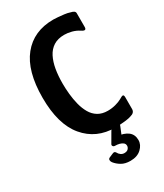

<svg xmlns="http://www.w3.org/2000/svg" viewBox="-218 -765 906 1060"><g transform="rotate(-30 235.0 -235.5)"><path d="M438 -35Q438 -11 410 -4Q396 1 375.5 3.5Q355 6 336.5 7Q318 8 308 8Q187 8 114 -79Q41 -166 41 -335Q41 -505 111.5 -592.5Q182 -680 308 -680Q318 -680 336.5 -678.5Q355 -677 375.5 -674.5Q396 -672 410 -667Q424 -664 431 -659Q438 -654 438 -645V-558Q438 -531 409 -551Q389 -564 365 -570.5Q341 -577 318 -577Q277 -577 249.5 -559.5Q222 -542 206 -510.5Q190 -479 183 -438Q176 -397 176 -348Q176 -315 179.5 -280Q183 -245 191.5 -211.5Q200 -178 215.5 -151Q231 -124 256.5 -108.5Q282 -93 318 -93Q344 -93 368 -99.5Q392 -106 406 -114Q425 -126 431.5 -125Q438 -124 438 -109ZM383 131Q383 161 357.5 185Q332 209 288 209Q254 209 231.5 195.5Q209 182 195 164Q189 156 189 147.5Q189 139 198 135L219 126Q229 121 234 122.5Q239 124 242 129Q248 141 258 148Q268 155 280 155Q297 155 305 146Q313 137 313 127Q313 115 304.5 108Q296 101 283 97.5Q270 94 255 94Q246 94 242 87.5Q238 81 243 74L279 12Q283 6 287.5 3.5Q292 1 298 1H328Q340 1 335 13L308 79L288 53Q335 58 359 77Q383 96 383 131Z"/></g></svg>

Font: Glory
Style: Bold
Weight: 700
Designer: Robert Leuschke
Foundry: Robert Leuschke
Version: Version 1.011